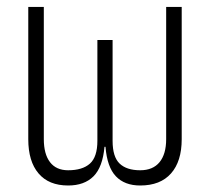

<svg xmlns="http://www.w3.org/2000/svg" viewBox="-20 -538 626 567"><path d="M394 9.8Q348.1 9.8 322.3 -17.3Q296.4 -44.4 291.5 -104.5H288.6Q283.2 -44.4 256.1 -17.3Q229 9.8 181.2 9.8Q124 9.8 93.8 -25.9Q63.5 -61.5 63.5 -127V-517.6H109.4V-127Q109.4 -83 127.7 -59.1Q146 -35.2 181.2 -35.2Q223.6 -35.2 245.6 -54.9Q267.6 -74.7 267.6 -122.1V-419.9H312.5V-122.1Q312.5 -74.7 333.3 -54.9Q354 -35.2 394 -35.2Q431.6 -35.2 451.2 -59.1Q470.7 -83 470.7 -127V-517.6H516.6V-127Q516.6 -61.5 485.1 -25.9Q453.6 9.8 394 9.8Z"/></svg>

Font: Cascadia Mono NF ExtraLight
Style: Regular
Weight: 200
Monospace: yes
Designer: Aaron Bell
Foundry: Saja Typeworks
Version: Version 2404.023; ttfautohint (v1.8.4)